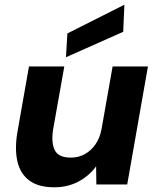

<svg xmlns="http://www.w3.org/2000/svg" viewBox="-20 -783 669 815"><path d="M210 12Q144 12 105.5 -16Q67 -44 54.5 -95.5Q42 -147 53 -217L103 -501H253L205 -231Q197 -175 213 -144.5Q229 -114 281 -114Q313 -114 339.5 -128.5Q366 -143 385 -170Q404 -197 411 -235L458 -501H608L520 0H389L388 -77Q359 -37 313.5 -12.5Q268 12 210 12ZM260 -540 266 -641 508 -763 503 -648Z"/></svg>

Font: DM Sans 18pt Black
Style: Italic
Weight: 900
Italic angle: -10°
Designer: Colophon Foundry, Jonny Pinhorn
Foundry: Colophon Foundry
Version: Version 4.004;gftools[0.9.30]